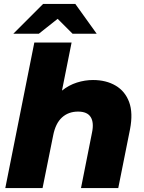

<svg xmlns="http://www.w3.org/2000/svg" viewBox="-20 -959 736 979"><path d="M454 -551Q521 -551 569.5 -522.5Q618 -494 638.5 -438.5Q659 -383 643 -300L583 0H393L449 -282Q460 -334 442.5 -362Q425 -390 378 -390Q329 -390 296 -360Q263 -330 251 -268L197 0H7L155 -742H345L296 -497Q331 -525 372 -538Q413 -551 454 -551ZM48 -787 200 -939H364L473 -787H350L274 -863L178 -787Z"/></svg>

Font: Montserrat ExtraBold
Style: Italic
Weight: 800
Italic angle: -11.3°
Designer: Julieta Ulanovsky
Foundry: Julieta Ulanovsky
Version: Version 9.000; ttfautohint (v1.8.4.7-5d5b)